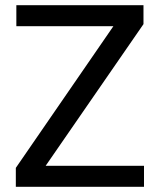

<svg xmlns="http://www.w3.org/2000/svg" viewBox="-20 -720 616 740"><path d="M41 0V-73L417 -619H43V-700H533V-627L156 -81H535V0Z"/></svg>

Font: Envelope Sans Variable
Style: Regular
Weight: 500
Designer: Andreas Rasmussen / Norman Anderson
Foundry: mail.de GmbH
Version: Version 1.150